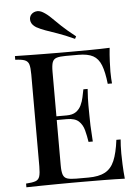

<svg xmlns="http://www.w3.org/2000/svg" viewBox="-61 -985 740 1032"><g transform="rotate(-5 308.5 -469.0)"><path d="M550 -708Q546 -670 544.5 -634.5Q543 -599 543 -580Q543 -561 544 -544Q545 -527 546 -516H523Q516 -580 501.5 -617Q487 -654 458.5 -669.5Q430 -685 379 -685H310Q278 -685 261.5 -679.5Q245 -674 239 -657.5Q233 -641 233 -606V-102Q233 -68 239 -51Q245 -34 261.5 -28.5Q278 -23 310 -23H375Q432 -23 465.5 -41Q499 -59 516.5 -100Q534 -141 543 -212H566Q563 -183 563 -136Q563 -116 564.5 -78Q566 -40 570 0Q519 -2 455 -2.5Q391 -3 341 -3Q318 -3 282 -3Q246 -3 204.5 -2.5Q163 -2 120.5 -1.5Q78 -1 39 0V-20Q73 -22 90 -28Q107 -34 112.5 -52Q118 -70 118 -106V-602Q118 -639 112.5 -656.5Q107 -674 89.5 -680.5Q72 -687 39 -688V-708Q78 -707 120.5 -706.5Q163 -706 204.5 -705.5Q246 -705 282 -705Q318 -705 341 -705Q387 -705 445.5 -705.5Q504 -706 550 -708ZM384 -366Q384 -366 384 -356Q384 -346 384 -346H203Q203 -346 203 -356Q203 -366 203 -366ZM413 -498Q409 -441 409.5 -411Q410 -381 410 -356Q410 -331 411 -301Q412 -271 416 -214H393Q388 -247 380 -277.5Q372 -308 351.5 -327Q331 -346 288 -346V-366Q320 -366 338.5 -379Q357 -392 367 -413Q377 -434 381.5 -456.5Q386 -479 390 -498ZM210 -929Q232 -916 252 -896Q272 -876 301 -848.5Q330 -821 376 -785L369 -772Q317 -796 279 -809Q241 -822 214.5 -831.5Q188 -841 166 -853Q144 -867 139 -884.5Q134 -902 142 -917Q152 -933 171 -937Q190 -941 210 -929Z"/></g></svg>

Font: Playfair Display Medium
Style: Regular
Weight: 500
Designer: Claus Eggers Sørensen
Foundry: Claus Eggers Sørensen
Version: Version 1.203